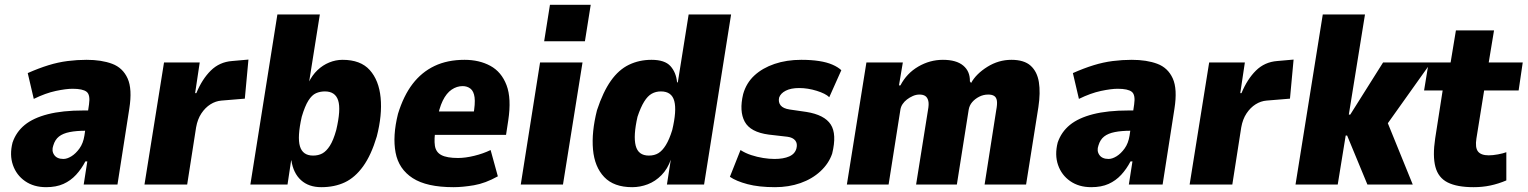

<svg xmlns="http://www.w3.org/2000/svg" viewBox="-20 -765 6333 796"><path d="M171 11Q120 11 84 -14Q48 -39 33.5 -81Q19 -123 32 -174Q47 -218 82.5 -247Q118 -276 178.5 -291.5Q239 -307 326 -307H371L358 -223H335Q297 -223 269 -217.5Q241 -212 224.5 -199Q208 -186 201 -162Q193 -140 204.5 -123Q216 -106 243 -106Q258 -106 276 -117Q294 -128 309.5 -149.5Q325 -171 330 -203L349 -332Q355 -372 339 -384.5Q323 -397 281 -397Q254 -397 211.5 -388Q169 -379 120 -355L95 -462Q140 -482 180.5 -494.5Q221 -507 260.5 -512Q300 -517 339 -517Q401 -517 445 -500.5Q489 -484 509 -440Q529 -396 516 -314L467 0H327L342 -96H334Q318 -65 295.5 -40.5Q273 -16 243 -2.5Q213 11 171 11Z M579 0 660 -506H808L789 -379H794Q818 -437 854 -472.5Q890 -508 942 -512L1010 -518L995 -356L898 -348Q874 -346 852.5 -332.5Q831 -319 815 -295Q799 -271 793 -237L756 0Z M1312 11Q1260 11 1228 -18Q1196 -47 1188 -100H1187L1172 0H1018L1130 -705H1306L1261 -422H1259Q1274 -453 1296 -474Q1318 -495 1345 -506Q1372 -517 1400 -517Q1475 -517 1513 -474.5Q1551 -432 1558 -360Q1565 -288 1542 -199Q1519 -122 1485.5 -75.5Q1452 -29 1409.5 -9Q1367 11 1312 11ZM1278 -120Q1300 -120 1316.5 -129Q1333 -138 1347.5 -160.5Q1362 -183 1374 -226Q1394 -311 1382 -348.5Q1370 -386 1327 -386Q1307 -386 1290 -378.5Q1273 -371 1258.5 -348Q1244 -325 1231 -281Q1212 -197 1223.5 -158.5Q1235 -120 1278 -120Z M1860 11Q1749 11 1691 -26.5Q1633 -64 1620 -132.5Q1607 -201 1630 -293Q1653 -368 1690.5 -417Q1728 -466 1781.5 -491.5Q1835 -517 1906 -517Q1967 -517 2013 -492Q2059 -467 2080 -412Q2101 -357 2087 -265L2078 -206H1761L1776 -303H1956L1942 -286Q1951 -336 1947.5 -361.5Q1944 -387 1930.5 -397.5Q1917 -408 1898 -408Q1874 -408 1852.5 -393.5Q1831 -379 1815.5 -347.5Q1800 -316 1791 -262L1786 -232Q1779 -188 1783 -161Q1787 -134 1810 -122Q1833 -110 1879 -110Q1909 -110 1946 -119Q1983 -128 2014 -143L2044 -34Q1992 -5 1945 3Q1898 11 1860 11Z M2236 -594 2260 -745H2429L2405 -594ZM2139 0 2219 -506H2395L2314 0Z M2601 11Q2525 11 2485 -31Q2445 -73 2438.5 -145Q2432 -217 2455 -308Q2480 -384 2512.5 -430Q2545 -476 2587.5 -496.5Q2630 -517 2681 -517Q2736 -517 2759.5 -491Q2783 -465 2787 -424L2790 -423L2835 -705H3011L2899 0H2745L2761 -103Q2748 -65 2722.5 -39Q2697 -13 2665.5 -1Q2634 11 2601 11ZM2670 -120Q2693 -120 2709.5 -130Q2726 -140 2740.5 -163.5Q2755 -187 2767 -226Q2786 -306 2775.5 -346Q2765 -386 2720 -386Q2699 -386 2682 -376.5Q2665 -367 2650.5 -343.5Q2636 -320 2623 -281Q2605 -202 2615.5 -161Q2626 -120 2670 -120Z M3193 11Q3126 11 3079 -1.5Q3032 -14 3006 -32L3050 -143Q3070 -130 3094.5 -122Q3119 -114 3144 -110Q3169 -106 3191 -106Q3228 -106 3252 -116.5Q3276 -127 3282 -150Q3287 -170 3277 -182.5Q3267 -195 3245 -198L3167 -207Q3091 -217 3067.5 -260.5Q3044 -304 3061 -375Q3074 -421 3107.5 -452Q3141 -483 3191 -500Q3241 -517 3302 -517Q3343 -517 3375.5 -512Q3408 -507 3431 -497Q3454 -487 3468 -474L3418 -362Q3403 -377 3366 -388.5Q3329 -400 3293 -400Q3259 -400 3237.5 -389Q3216 -378 3210 -360Q3206 -341 3216.5 -328Q3227 -315 3254 -311L3323 -301Q3398 -289 3424 -249Q3450 -209 3430 -128Q3416 -87 3381.5 -55Q3347 -23 3298.5 -6Q3250 11 3193 11Z M3491 0 3572 -506H3723L3707 -411H3713Q3739 -461 3787 -489Q3835 -517 3889 -517Q3945 -517 3973.5 -493Q4002 -469 4001 -428L4006 -421Q4027 -459 4073.5 -488Q4120 -517 4173 -517Q4226 -517 4253 -492.5Q4280 -468 4287 -424.5Q4294 -381 4285 -321L4234 0H4062L4110 -307Q4115 -333 4113 -347Q4111 -361 4102 -367Q4093 -373 4077 -373Q4057 -373 4039.5 -364Q4022 -355 4010.5 -341.5Q3999 -328 3996 -310L3947 0H3778L3827 -307Q3832 -333 3828.5 -347Q3825 -361 3816 -367Q3807 -373 3792 -373Q3778 -373 3764.5 -367Q3751 -361 3740 -352.5Q3729 -344 3722 -333.5Q3715 -323 3713 -311L3664 0Z M4504 11Q4453 11 4417 -14Q4381 -39 4366.5 -81Q4352 -123 4365 -174Q4380 -218 4415.5 -247Q4451 -276 4511.5 -291.5Q4572 -307 4659 -307H4704L4691 -223H4668Q4630 -223 4602 -217.5Q4574 -212 4557.5 -199Q4541 -186 4534 -162Q4526 -140 4537.5 -123Q4549 -106 4576 -106Q4591 -106 4609 -117Q4627 -128 4642.5 -149.5Q4658 -171 4663 -203L4682 -332Q4688 -372 4672 -384.5Q4656 -397 4614 -397Q4587 -397 4544.5 -388Q4502 -379 4453 -355L4428 -462Q4473 -482 4513.5 -494.5Q4554 -507 4593.5 -512Q4633 -517 4672 -517Q4734 -517 4778 -500.5Q4822 -484 4842 -440Q4862 -396 4849 -314L4800 0H4660L4675 -96H4667Q4651 -65 4628.5 -40.5Q4606 -16 4576 -2.5Q4546 11 4504 11Z M4912 0 4993 -506H5141L5122 -379H5127Q5151 -437 5187 -472.5Q5223 -508 5275 -512L5343 -518L5328 -356L5231 -348Q5207 -346 5185.5 -332.5Q5164 -319 5148 -295Q5132 -271 5126 -237L5089 0Z M5351 0 5464 -705H5639L5572 -290H5578L5714 -506H5913L5718 -232L5722 -283L5837 0H5649L5565 -203H5559L5526 0Z M6089 11Q6021 11 5982 -8.5Q5943 -28 5931 -73Q5919 -118 5930 -191L5961 -390H5884L5903 -506H5994L6016 -639H6174L6152 -506H6293L6276 -390H6133L6101 -191Q6095 -153 6107.5 -137Q6120 -121 6152 -121Q6169 -121 6190.5 -125Q6212 -129 6225 -134V-17Q6192 -3 6159 4Q6126 11 6089 11Z"/></svg>

Font: Nunito Sans 7pt Condensed Black
Style: Italic
Weight: 900
Width: 3
Italic angle: -9°
Designer: Vernon Adams
Foundry: Vernon Adams
Version: Version 3.101;gftools[0.9.27]